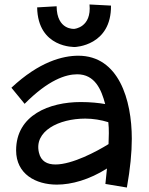

<svg xmlns="http://www.w3.org/2000/svg" viewBox="-20 -791 664 858"><path d="M547 47C562 -37 569 -109 569 -171C569 -346 510 -542 330 -542C261 -542 156 -516 31 -399L90 -327C196 -434 274 -459 325 -459C404 -459 433 -391 450 -326C422 -331 384 -335 341 -335C201 -335 52 -277 52 -119C52 -13 140 34 234 34C300 34 379 12 458 -38L451 31ZM465 -147C412 -114 303 -56 228 -56C191 -56 163 -70 154 -109C131 -205 243 -261 361 -261C396 -261 432 -255 464 -245C468 -211 466 -179 465 -147ZM380 -771C390 -668 312 -662 312 -662C312 -662 234 -655 233 -763L146 -758C149 -575 315 -581 315 -581C315 -581 478 -586 476 -766Z"/></svg>

Font: McLaren
Style: Regular
Weight: 400
Designer: Astigmatic (AOETI)
Foundry: Astigmatic (AOETI)
Version: Version 1.000